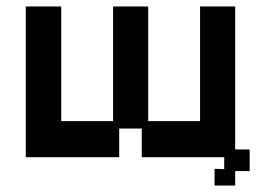

<svg xmlns="http://www.w3.org/2000/svg" viewBox="-20 -476 811 596"><path d="M646 100V48L676 49V12H420V-77H350V12H60V-456H170V-100H331V-456H440V-100H601V-456H710V-12H755V55H710V100Z"/></svg>

Font: Pixelify Sans Medium
Style: Regular
Weight: 500
Designer: Stefie Justprince
Foundry: Typecalism Foundryline
Version: Version 1.000;February 13, 2025;FontCreator 15.0.0.3015 64-b